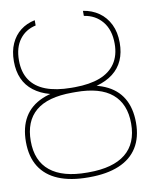

<svg xmlns="http://www.w3.org/2000/svg" viewBox="-88 -803 678 874"><g transform="rotate(-10 251.5 -365.5)"><path d="M259.8 -405.3Q341.3 -405.3 396.2 -381.6Q451.2 -357.9 478.5 -311.8Q505.9 -265.6 505.9 -198.2Q505.9 -129.9 476.8 -83.5Q447.8 -37.1 391.6 -13.7Q335.4 9.8 254.9 9.8H249Q167.5 9.8 111.3 -13.7Q55.2 -37.1 26.1 -83.5Q-2.9 -129.9 -2.9 -198.2Q-2.9 -265.6 24.4 -311.8Q51.8 -357.9 106.7 -381.6Q161.6 -405.3 243.2 -405.3ZM243.2 -382.8Q129.9 -382.8 74.7 -336.2Q19.5 -289.6 19.5 -198.2Q19.5 -106.4 77.4 -59.6Q135.3 -12.7 248 -12.7H254.9Q367.7 -12.7 425.5 -59.3Q483.4 -106 483.4 -198.2Q483.4 -288.6 427.7 -335.7Q372.1 -382.8 259.8 -382.8ZM260.7 -405.3Q329.1 -405.8 376.2 -423.8Q423.3 -441.9 448 -478.5Q472.7 -515.1 472.7 -569.3Q472.7 -632.8 440.9 -671.4Q409.2 -710 356.4 -717.8V-741.2Q397.5 -734.9 429 -712.9Q460.4 -690.9 478.3 -654.5Q496.1 -618.2 496.1 -569.3Q496.1 -478 434.6 -430.4Q373 -382.8 259.8 -382.8H243.2Q129.9 -382.8 68.4 -430.2Q6.8 -477.5 6.8 -569.3Q6.8 -615.7 22.5 -650.6Q38.1 -685.5 66.4 -707.5Q94.7 -729.5 132.8 -737.3V-712.9Q85.4 -702.6 57.9 -665.8Q30.3 -628.9 30.3 -569.3Q30.3 -514.6 54.7 -478.3Q79.1 -441.9 126.5 -423.8Q173.8 -405.8 243.2 -405.3Z"/></g></svg>

Font: Intratopia Thin
Style: Regular
Weight: 100
Designer: Rasmus Andersson
Foundry: rsms
Version: Version 3.000;Glyphs 3.2.3 (3260)